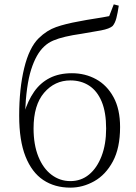

<svg xmlns="http://www.w3.org/2000/svg" viewBox="-20 -847 623 881"><path d="M303 14Q231 14 178.5 -21Q126 -56 97 -129Q68 -202 68 -316Q68 -440 91 -534.5Q114 -629 158 -672Q195 -708 238 -723Q281 -738 343 -749Q378 -756 414.5 -761.5Q451 -767 481 -773L502 -827L525 -821Q520 -787 514 -764Q508 -741 497 -728Q483 -715 443.5 -707.5Q404 -700 354 -692Q312 -686 280 -678.5Q248 -671 224.5 -661Q201 -651 183 -634Q146 -600 123 -528Q100 -456 95 -327L91 -329Q108 -385 136.5 -426Q165 -467 208 -489Q251 -511 310 -511Q371 -511 421 -483.5Q471 -456 501 -401Q531 -346 531 -264Q531 -168 498 -106.5Q465 -45 412.5 -15.5Q360 14 303 14ZM303 -16Q352 -16 388.5 -46Q425 -76 446 -130.5Q467 -185 467 -257Q467 -332 446.5 -381Q426 -430 389 -454Q352 -478 303 -478Q231 -478 182.5 -421.5Q134 -365 134 -258Q134 -183 156 -128.5Q178 -74 216.5 -45Q255 -16 303 -16Z"/></svg>

Font: Noto Serif SC ExtraLight
Style: Regular
Weight: 200
Designer: Ryoko NISHIZUKA 西塚涼子 (kana & ideographs); Frank Grießhammer (Latin, Greek & Cyrillic); Wenlong ZHANG 张文龙 (bopomofo); San
Foundry: Adobe
Version: Version 2.002-H1;hotconv 1.1.0;makeotfexe 2.6.0